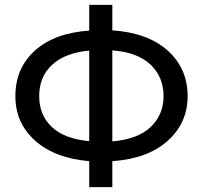

<svg xmlns="http://www.w3.org/2000/svg" viewBox="-20 -767 831 787"><path d="M345.7 -559.6Q248 -550.8 194.3 -502Q140.6 -453.1 140.6 -373Q140.6 -294.9 192.9 -246.1Q245.1 -197.3 345.7 -188.5ZM440.4 -560.5V-187.5Q544.9 -196.3 597.7 -246.6Q650.4 -296.9 650.4 -373Q650.4 -451.2 597.2 -502Q543.9 -552.7 440.4 -560.5ZM345.7 -106.4Q205.1 -118.2 124 -190.4Q43 -262.7 43 -373Q43 -487.3 123 -559.6Q203.1 -631.8 345.7 -641.6V-747.1H440.4V-642.6Q585.9 -632.8 667.5 -559.6Q749 -486.3 749 -373Q749 -262.7 667 -189.5Q585 -116.2 440.4 -106.4V0H345.7Z"/></svg>

Font: Gothic A1 Medium
Style: Regular
Weight: 500
Designer: HanYang I&C Co.,Ltd.
Foundry: HanYang I&C Co.,Ltd.
Version: Version 2.50